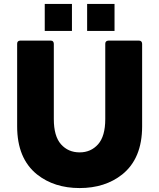

<svg xmlns="http://www.w3.org/2000/svg" viewBox="-20 -940 808 974"><path d="M384 14Q255 14 168 -55Q67 -136 67 -299V-718Q67 -733 82 -734H238Q252 -734 253 -718V-336Q253 -249 289.5 -208Q326 -167 384 -167Q441 -167 477.5 -208Q514 -249 514 -336V-718Q514 -733 530 -734H685Q700 -734 701 -718V-299Q701 -136 600 -55Q513 14 384 14ZM561 -783H422V-920H561ZM345 -783H207V-920H345Z"/></svg>

Font: YamahaIndonesia935. App XBold
Style: Regular
Weight: 800
Designer: Dalton Maag Ltd
Foundry: Dalton Maag Ltd
Version: Version 1.002; January 01, 2024; Regular/Italic